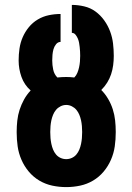

<svg xmlns="http://www.w3.org/2000/svg" viewBox="-20 -755 540 783"><path d="M250 8Q221 8 193 2Q165 -4 140.5 -18.5Q116 -33 97.5 -55Q79 -77 67.5 -103.5Q56 -130 52 -158Q48 -186 48 -215V-218Q48 -240 50.5 -263Q53 -286 60 -307.5Q67 -329 78 -349Q89 -369 105 -386Q79 -409 67.5 -441.5Q56 -474 56 -508Q56 -533 59.5 -557Q63 -581 72.5 -603Q82 -625 97.5 -644Q113 -663 134 -675.5Q155 -688 179 -693Q203 -698 227 -698V-584Q216 -584 208.5 -574.5Q201 -565 198 -554Q195 -543 194 -531.5Q193 -520 193 -508Q193 -490 197 -471Q201 -452 214 -439Q223 -440 232 -440.5Q241 -441 250 -441Q258 -441 266.5 -440.5Q275 -440 283 -439Q291 -447 295.5 -458Q300 -469 302.5 -480.5Q305 -492 306 -503.5Q307 -515 307 -527Q307 -536 306.5 -545Q306 -554 305 -563Q304 -572 302.5 -580.5Q301 -589 297.5 -597.5Q294 -606 288 -613.5Q282 -621 273 -621V-735Q298 -735 323.5 -729Q349 -723 369.5 -708Q390 -693 405 -672Q420 -651 429 -627Q438 -603 441 -577.5Q444 -552 444 -527Q444 -508 441.5 -489Q439 -470 433 -452Q427 -434 417 -418Q407 -402 393 -388Q409 -372 421 -351.5Q433 -331 440 -309Q447 -287 449.5 -264Q452 -241 452 -218V-215Q452 -186 448 -158Q444 -130 432.5 -103.5Q421 -77 402.5 -55Q384 -33 359.5 -18.5Q335 -4 307 2Q279 8 250 8ZM250 -106Q262 -106 273 -111Q284 -116 291.5 -125Q299 -134 303.5 -145Q308 -156 310.5 -168Q313 -180 314 -191.5Q315 -203 315 -215V-218Q315 -229 314 -241Q313 -253 310.5 -264.5Q308 -276 303.5 -287Q299 -298 291.5 -307Q284 -316 273 -321.5Q262 -327 250 -327Q238 -327 227 -321.5Q216 -316 208.5 -307Q201 -298 196.5 -287Q192 -276 189.5 -264.5Q187 -253 186 -241Q185 -229 185 -218V-215Q185 -203 186 -191.5Q187 -180 189.5 -168Q192 -156 196.5 -145Q201 -134 208.5 -125Q216 -116 227 -111Q238 -106 250 -106Z"/></svg>

Font: Iosevka Term Curly Heavy
Style: Regular
Weight: 900
Designer: Belleve Invis
Foundry: Belleve Invis
Version: Version 32.3.0